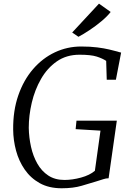

<svg xmlns="http://www.w3.org/2000/svg" viewBox="-20 -1000 705 1028"><path d="M310 8Q242 8 193 -19.2Q144 -46.5 112.5 -92Q81 -137.5 66 -193.2Q51 -249 50.5 -306Q49.5 -407.5 78 -489.5Q106.5 -571.5 157 -630Q207.5 -688.5 273.8 -719.8Q340 -751 414.5 -751Q464 -751 500.8 -746.2Q537.5 -741.5 564 -735.2Q590.5 -729 608.5 -724Q613.5 -722.5 618.2 -721Q623 -719.5 628.5 -718.5L600.5 -573H551.5L548.5 -674Q529 -687 498 -697Q467 -707 406 -707Q335.5 -707 284.2 -671.2Q233 -635.5 199.8 -577.5Q166.5 -519.5 150.2 -450.5Q134 -381.5 134 -315.5Q135 -264 146 -214.2Q157 -164.5 179.8 -124.2Q202.5 -84 238.5 -60.2Q274.5 -36.5 325 -36.5Q367 -36.5 413.8 -49.2Q460.5 -62 488 -85.5L518 -300.5L385 -308.5L389.5 -354H605.5L561.5 -45.5Q547.5 -45.5 532.8 -40.5Q518 -35.5 496.5 -29Q461 -18.5 416.8 -5.2Q372.5 8 310 8ZM400 -803 366.5 -826 510 -980.5 572.5 -936Q555 -913 524 -887Q493 -861 459.5 -838.8Q426 -816.5 400 -803Z"/></svg>

Font: Merriweather 36pt Light
Style: Italic
Weight: 300
Italic angle: -7.8°
Version: Version 2.101